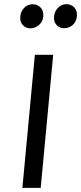

<svg xmlns="http://www.w3.org/2000/svg" viewBox="-20 -902 390 922"><path d="M87.5 0 147.5 -639H235.5L175.5 0ZM126.5 -766Q102.5 -766 88.5 -782.5Q74.5 -799 77.5 -823Q79 -846 95.5 -863.8Q112 -881.5 137.5 -881.5Q159.5 -881.5 174.5 -866.2Q189.5 -851 188 -825Q186 -798 167 -782Q148 -766 126.5 -766ZM288 -766.5Q264.5 -766.5 250.8 -782.8Q237 -799 239.5 -823Q241.5 -846.5 258.2 -864.2Q275 -882 299.5 -882Q320.5 -882 335.8 -867Q351 -852 349.5 -825.5Q347 -796.5 328.5 -781.5Q310 -766.5 288 -766.5Z"/></svg>

Font: Karla Medium
Style: Italic
Weight: 500
Italic angle: -8°
Designer: Jonathan Pinhorn
Version: Version 2.001